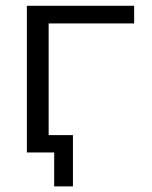

<svg xmlns="http://www.w3.org/2000/svg" viewBox="-20 -540 540 680"><path d="M75.2 0V-519.5H455.1V-457H152.3V-61.5H238.3V120.1H171.9V0Z"/></svg>

Font: GenEi M Gothic v2 Regular
Style: Regular
Weight: 400
Version: Version 2.0